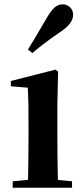

<svg xmlns="http://www.w3.org/2000/svg" viewBox="-20 -875 389 895"><path d="M39.2 0V-29.9L145.8 -40.2H207.8L315.8 -29.9V0ZM109.6 0Q110.6 -25.5 111.3 -67.4Q111.9 -109.4 112.4 -154.8Q112.9 -200.3 112.9 -234.8V-308Q112.9 -358.3 112.3 -394.3Q111.6 -430.4 109.6 -466.2L30.5 -472.9V-497.4L238.1 -550.4L250.8 -541.7L247.4 -387.9V-234.8Q247.4 -200.3 247.9 -154.8Q248.4 -109.4 249.2 -67.4Q250.1 -25.5 251.1 0ZM110.2 -643.7Q129.6 -675.4 150.1 -709.7Q170.7 -743.9 199.8 -794.7Q218.2 -826.1 234.9 -840.5Q251.6 -854.8 273.1 -854.8Q290.6 -854.8 305.7 -841.6Q320.8 -828.4 320.8 -805.7Q320.8 -786.2 306.6 -766.5Q292.4 -746.8 260.7 -725.6Q215.9 -695.3 186.2 -672.4Q156.5 -649.6 130.8 -627.8Z"/></svg>

Font: Noto Serif KR
Style: Regular
Weight: 200
Designer: Ryoko NISHIZUKA 西塚涼子 (kana & ideographs); Frank Grießhammer (Latin, Greek & Cyrillic); Wenlong ZHANG 张文龙 (bopomofo); San
Foundry: Adobe
Version: Version 2.001;hotconv 1.1.0;makeotfexe 2.6.0